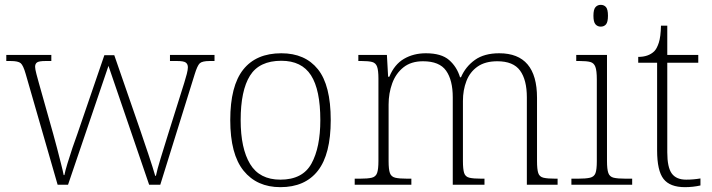

<svg xmlns="http://www.w3.org/2000/svg" viewBox="-20 -763 2939 793"><path d="M86 -458Q76 -493 65.5 -502Q55 -511 24 -511H6V-536H192V-511H168Q142 -511 133.5 -505.5Q125 -500 125 -487Q125 -478 130.5 -457Q136 -436 140 -422L200 -209Q207 -185 215.5 -151.5Q224 -118 232 -87Q240 -56 243 -40H246Q249 -56 258.5 -87.5Q268 -119 279.5 -153Q291 -187 300 -211L411 -535H452L559 -226Q565 -208 574 -181.5Q583 -155 592.5 -127Q602 -99 609.5 -75Q617 -51 621 -37H624Q629 -62 643 -107.5Q657 -153 675 -211L741 -421Q747 -440 751.5 -457.5Q756 -475 756 -485Q756 -498 747.5 -504.5Q739 -511 712 -511H682V-536H866V-511H846Q815 -511 805 -501.5Q795 -492 784 -456L642 0H596L428 -491L261 0H218Z M1138 10Q1041 10 986 -58Q931 -126 931 -267Q931 -408 984.5 -475.5Q1038 -543 1142 -543Q1240 -543 1293 -477Q1346 -411 1346 -267Q1346 -126 1293 -58Q1240 10 1138 10ZM1138 -21Q1230 -21 1266.5 -87.5Q1303 -154 1303 -267Q1303 -392 1264.5 -452Q1226 -512 1142 -512Q1051 -512 1012.5 -450.5Q974 -389 974 -267Q974 -150 1013 -85.5Q1052 -21 1138 -21Z M1445 0V-25H1466Q1499 -25 1515.5 -29Q1532 -33 1537.5 -48.5Q1543 -64 1543 -98V-439Q1543 -472 1537.5 -487.5Q1532 -503 1517 -507Q1502 -511 1474 -511H1460V-536H1578L1583 -446H1588Q1609 -497 1648.5 -520Q1688 -543 1739 -543Q1803 -543 1835 -515Q1867 -487 1880 -444H1884Q1903 -488 1941.5 -515.5Q1980 -543 2042 -543Q2198 -543 2198 -359V-98Q2198 -64 2203 -48.5Q2208 -33 2224.5 -29Q2241 -25 2275 -25H2283V0H2156V-361Q2156 -433 2128 -471.5Q2100 -510 2034 -510Q1984 -510 1952.5 -488Q1921 -466 1906.5 -428.5Q1892 -391 1892 -346V-98Q1892 -64 1897 -48.5Q1902 -33 1918.5 -29Q1935 -25 1969 -25H1981V0H1850V-361Q1850 -432 1822.5 -471Q1795 -510 1727 -510Q1678 -510 1646.5 -485Q1615 -460 1600 -419Q1585 -378 1585 -331V-97Q1585 -63 1590.5 -48Q1596 -33 1612.5 -29Q1629 -25 1663 -25H1679V0Z M2461 -653Q2448 -653 2439.5 -662.5Q2431 -672 2431 -698Q2431 -724 2439.5 -733.5Q2448 -743 2461 -743Q2475 -743 2483 -733.5Q2491 -724 2491 -698Q2491 -672 2483 -662.5Q2475 -653 2461 -653ZM2340 0V-25H2367Q2400 -25 2417 -29Q2434 -33 2439.5 -48Q2445 -63 2445 -97V-435Q2445 -471 2439 -487Q2433 -503 2418 -507Q2403 -511 2375 -511H2360V-536H2487V-98Q2487 -64 2492.5 -48.5Q2498 -33 2514.5 -29Q2531 -25 2565 -25H2591V0Z M2809 10Q2747 10 2720.5 -24Q2694 -58 2694 -142V-504H2616V-528Q2658 -528 2682 -551Q2693 -562 2701 -586.5Q2709 -611 2710 -657H2736V-536H2864V-504H2736V-134Q2736 -72 2754.5 -46.5Q2773 -21 2814 -21Q2844 -21 2873 -26V3Q2842 10 2809 10Z"/></svg>

Font: Noto Serif Tamil ExtraLight
Style: Italic
Weight: 200
Italic angle: -12°
Designer: Indian Type Foundry, Tom Grace, and the Monotype Design Team
Foundry: Monotype Imaging Inc.
Version: Version 2.003; ttfautohint (v1.8.4.7-5d5b)